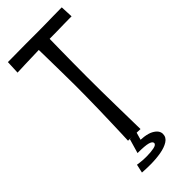

<svg xmlns="http://www.w3.org/2000/svg" viewBox="-275 -749 955 955"><g transform="rotate(-45 203.0 -271.5)"><path d="M158 -2Q159 -17 160 -50.5Q161 -84 162.5 -127.5Q164 -171 165 -217.5Q166 -264 166.5 -307Q167 -350 167 -381Q167 -425 166 -477.5Q165 -530 164.5 -577Q164 -624 163 -654.5Q162 -685 162 -685L242 -684Q242 -684 241.5 -668Q241 -652 240.5 -623.5Q240 -595 239.5 -556Q239 -517 238.5 -470Q238 -423 238 -372Q238 -321 238.5 -268Q239 -215 240 -167Q241 -119 241.5 -81Q242 -43 242.5 -21Q243 1 243 1ZM9 -630 12 -701Q12 -701 32 -701Q52 -701 81 -701.5Q110 -702 139 -702Q168 -702 186 -702Q201 -702 226 -702Q251 -702 280 -702.5Q309 -703 335 -703.5Q361 -704 377.5 -704Q394 -704 394 -704L397 -638Q397 -638 381.5 -638Q366 -638 342 -637.5Q318 -637 290.5 -636.5Q263 -636 238.5 -636Q214 -636 199 -636Q184 -636 160.5 -635Q137 -634 111 -633.5Q85 -633 61.5 -632Q38 -631 23.5 -630.5Q9 -630 9 -630ZM152 161Q139 161 124 160.5Q109 160 95 159L105 114Q113 115 123.5 116.5Q134 118 145.5 118.5Q157 119 169 119Q197 119 219.5 114.5Q242 110 242 98Q242 87 221.5 81Q201 75 148 75L162 38Q240 36 272.5 53.5Q305 71 305 97Q305 121 283 135Q261 149 226.5 155Q192 161 152 161ZM217 -1 195 75H148L170 -1Z"/></g></svg>

Font: Truculenta
Style: Regular
Weight: 400
Designer: Ivan Castro, Eva Sanz & Omnibus-Type Team
Foundry: Omnibus-Type
Version: Version 1.002